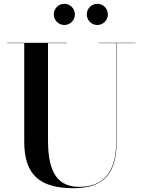

<svg xmlns="http://www.w3.org/2000/svg" viewBox="-20 -975 750 1010"><path d="M436.5 -899C436.5 -868.5 461.5 -843.5 492 -843.5C522.5 -843.5 547.5 -868.5 547.5 -899C547.5 -930 522.5 -955 492 -955C461.5 -955 436.5 -930 436.5 -899ZM263 -899C263 -868.5 288 -843.5 318.5 -843.5C349 -843.5 374 -868.5 374 -899C374 -930 349 -955 318.5 -955C288 -955 263 -930 263 -899ZM17.5 -750V-748H107.5V-230C107.5 -57 187 15 367.5 15C528 15 593.5 -65 593.5 -230V-748H692.5V-750H497.5V-748H591.5V-230C591.5 -67.5 522.5 8 396 8C259.5 8 232.5 -108 232.5 -240V-748H332.5V-750Z"/></svg>

Font: Bodoni* 96pt Medium
Style: Regular
Weight: 500
Version: Version 2.3